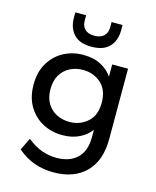

<svg xmlns="http://www.w3.org/2000/svg" viewBox="-129 -784 864 1064"><g transform="rotate(15 303.0 -252.0)"><path d="M280 192Q222 192 170.5 174Q119 156 73 116L107 46Q152 82 193.5 96Q235 110 275 110Q351 110 394 69Q437 28 437 -52V-94Q414 -62 372.5 -41Q331 -20 274 -20Q213 -20 162 -47Q111 -74 80 -125.5Q49 -177 49 -250Q49 -323 80 -374.5Q111 -426 162 -453Q213 -480 274 -480Q334 -480 376.5 -457Q419 -434 441 -400V-470H532V-66Q532 58 465 125Q398 192 280 192ZM294 -101Q354 -101 397 -139Q440 -177 440 -250Q440 -323 397 -361Q354 -399 294 -399Q253 -399 219.5 -382Q186 -365 166 -332Q146 -299 146 -250Q146 -201 166 -168Q186 -135 219.5 -118Q253 -101 294 -101ZM304 -535Q235 -535 202 -571Q169 -607 169 -666V-696H231V-666Q231 -634 249.5 -616Q268 -598 304 -598Q339 -598 358 -616Q377 -634 377 -666V-696H440V-666Q440 -607 406.5 -571Q373 -535 304 -535Z"/></g></svg>

Font: Gantari Medium
Style: Regular
Weight: 500
Designer: Anugrah Pasau
Foundry: Lafontype
Version: Version 1.000; ttfautohint (v1.8.4.7-5d5b)